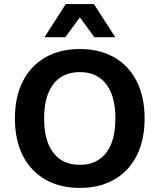

<svg xmlns="http://www.w3.org/2000/svg" viewBox="-20 -910 781 940"><path d="M688 -330Q688 -225 649.5 -148.5Q611 -72 539.5 -31Q468 10 371 10Q274 10 202 -31Q130 -72 91.5 -148.5Q53 -225 53 -330Q53 -435 91.5 -511.5Q130 -588 202 -629Q274 -670 371 -670Q468 -670 539.5 -629Q611 -588 649.5 -511.5Q688 -435 688 -330ZM196 -330Q196 -220 241.5 -161.5Q287 -103 371 -103Q454 -103 499.5 -161.5Q545 -220 545 -330Q545 -440 499.5 -498.5Q454 -557 371 -557Q287 -557 241.5 -498.5Q196 -440 196 -330ZM442 -728 371 -825 300 -728H198L302 -890H440L544 -728Z"/></svg>

Font: Work Sans SemiBold
Style: Regular
Weight: 600
Designer: Wei Huang
Foundry: Wei Huang
Version: Version 1.500